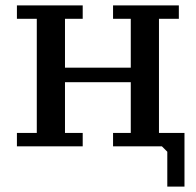

<svg xmlns="http://www.w3.org/2000/svg" viewBox="-20 -545 731 715"><path d="M401 0V-50H467V-239H222V-50H288V0H43V-50H117V-475H43V-525H288V-475H222V-293H467V-475H401V-525H646V-475H572V-50H667V150H603V20L583 0Z"/></svg>

Font: PT Serif Caption
Style: Regular
Weight: 400
Designer: A.Korolkova, O.Umpeleva, V.Yefimov
Foundry: ParaType Ltd
Version: Version 1.000W OFL